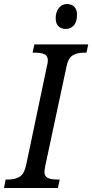

<svg xmlns="http://www.w3.org/2000/svg" viewBox="-39 -935 459 955"><path d="M-11 -42H1Q37 -42 59.5 -56.5Q82 -71 91 -114L194 -604Q199 -622 199 -634Q199 -657 182.5 -665Q166 -673 135 -673H123L132 -714H400L391 -673H379Q343 -673 321 -658.5Q299 -644 291 -600L187 -114Q182 -87 182 -81Q182 -58 198.5 -50Q215 -42 246 -42H258L249 0H-19ZM238 -844Q238 -875 253.5 -895Q269 -915 294 -915Q317 -915 330.5 -901.5Q344 -888 344 -862Q344 -825 327.5 -808Q311 -791 288 -791Q265 -791 251.5 -804.5Q238 -818 238 -844Z"/></svg>

Font: Noto Serif Narrow
Style: Italic
Weight: 400
Width: 4
Italic angle: -12°
Designer: Monotype Design Team
Foundry: Monotype Imaging Inc.
Version: Version 1.001